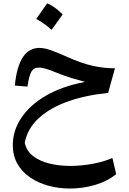

<svg xmlns="http://www.w3.org/2000/svg" viewBox="-20 -761 766 1136"><path d="M67.9 -254.9Q88.9 -477.5 213.4 -477.5Q239.7 -477.5 276.1 -465.6Q312.5 -453.6 368.7 -428.2Q457.5 -387.7 525.4 -372.3Q593.3 -356.9 660.2 -356.9L619.6 -210.9Q490.2 -198.7 384.3 -161.6Q278.3 -124.5 210.4 -63Q142.6 -1.5 126.5 83.5Q136.7 132.3 176.3 162.6Q215.8 192.9 273.4 206.8Q331.1 220.7 395 220.7Q461.4 220.7 528.1 208.3Q594.7 195.8 645 173.8L667.5 269Q615.7 311.5 543.2 333Q470.7 354.5 393.6 354.5Q327.1 354.5 266.4 337.9Q205.6 321.3 158 288.8Q110.4 256.3 83 208.3Q55.7 160.2 55.7 97.2Q55.7 12.7 105.7 -63Q155.8 -138.7 251.2 -194.6Q346.7 -250.5 483.4 -276.4Q451.7 -284.7 405.8 -298.6Q359.9 -312.5 315.4 -330.6Q274.9 -347.7 250 -354.5Q225.1 -361.3 209 -361.3Q179.2 -361.3 165.3 -336.2Q151.4 -311 142.6 -248.5ZM258.8 -741.2Q282.2 -731.9 305.2 -715.3Q328.1 -698.7 350.6 -675.8Q335 -653.3 318.6 -630.6Q302.2 -607.9 285.2 -584.5Q244.1 -622.1 194.3 -648.9Q210.9 -672.4 226.8 -695.1Q242.7 -717.8 258.8 -741.2Z"/></svg>

Font: Pinar DS1 SemiBold
Style: Regular
Weight: 600
Designer: Amin Abedi
Version: Version 3.000